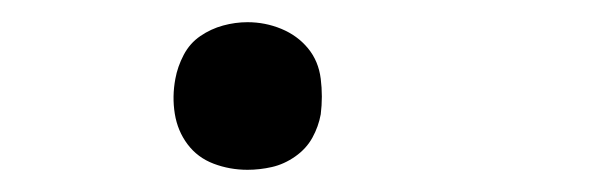

<svg xmlns="http://www.w3.org/2000/svg" viewBox="-20 -145 540 173"><path d="M203 8Q187 8 172.5 2.5Q158 -3 149 -15Q140 -27 137.5 -42.5Q135 -58 138 -74Q140 -85 145.5 -95.5Q151 -106 160.5 -112.5Q170 -119 181 -122Q192 -125 203 -125Q219 -125 233.5 -119Q248 -113 257.5 -101.5Q267 -90 269 -74Q271 -58 269 -42Q267 -31 261.5 -21Q256 -11 246 -4Q236 3 225 5.5Q214 8 203 8Z"/></svg>

Font: Iosevka Light
Style: Italic
Weight: 300
Italic angle: -9°
Monospace: yes
Designer: Belleve Invis
Foundry: Belleve Invis
Version: Version 32.5.0; ttfautohint (v1.8.4)